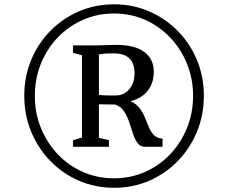

<svg xmlns="http://www.w3.org/2000/svg" viewBox="-20 -931 1058 890"><path d="M92.5 -487Q92.5 -576 124.5 -653Q156.5 -730 213.5 -788Q270.5 -846 346.2 -878.5Q422 -911 508.5 -911Q596 -911 671.5 -878.2Q747 -845.5 804 -787.5Q861 -729.5 893 -652.8Q925 -576 925 -487Q925 -398 893 -320.5Q861 -243 804 -184.5Q747 -126 671.5 -93.2Q596 -60.5 508.5 -60.5Q422 -60.5 346.2 -93.2Q270.5 -126 213.5 -184.5Q156.5 -243 124.5 -320.5Q92.5 -398 92.5 -487ZM141.5 -486.5Q141.5 -407.5 169.5 -338.2Q197.5 -269 247.5 -216.2Q297.5 -163.5 364.2 -134Q431 -104.5 508.5 -104.5Q586 -104.5 652.8 -134.2Q719.5 -164 769.2 -216.5Q819 -269 847 -338.2Q875 -407.5 875 -487Q875 -565.5 847 -634.8Q819 -704 769.2 -756.5Q719.5 -809 653 -838.8Q586.5 -868.5 508.5 -868.5Q431 -868.5 364 -838.8Q297 -809 247 -756.5Q197 -704 169.2 -634.8Q141.5 -565.5 141.5 -486.5ZM360 -293.5V-675L318.5 -686V-720.5H396.5Q420.5 -720 438.2 -720.8Q456 -721.5 474 -722Q492 -722.5 517.5 -723Q606 -723 649.5 -689.8Q693 -656.5 693 -599Q693 -547 664.8 -510.8Q636.5 -474.5 584.5 -462Q612.5 -449.5 627.8 -428.8Q643 -408 652.5 -384.5Q662 -361 671 -339.8Q680 -318.5 694.2 -304.2Q708.5 -290 733.5 -288.5V-250.5H653.5Q630.5 -250.5 617.8 -267.8Q605 -285 596.5 -311.2Q588 -337.5 578.8 -365.2Q569.5 -393 554.5 -415.5Q539.5 -438 513 -446.5L438.5 -447.5V-292L485 -281V-250.5H318.5V-281ZM438.5 -491.5Q446 -490 460.8 -489.2Q475.5 -488.5 491 -488.5Q506.5 -488.5 516.5 -488.5Q555 -488.5 579.2 -517.5Q603.5 -546.5 603.5 -590Q603.5 -639 579 -661.2Q554.5 -683.5 508.5 -683.5Q491 -683.5 474.8 -683Q458.5 -682.5 438.5 -679Z"/></svg>

Font: Merriweather 72pt
Style: Regular
Weight: 400
Version: Version 2.100